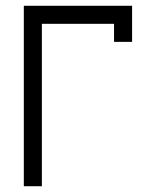

<svg xmlns="http://www.w3.org/2000/svg" viewBox="-20 -645 540 665"><path d="M437.5 -500H375V-562.5H125V0H62.5V-625H437.5Z"/></svg>

Font: 寒蝉点阵体 16px
Style: Regular
Weight: 400
Designer: Designed by Warren2060
Foundry: ChillType
Version: Version 1.000